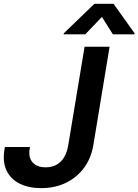

<svg xmlns="http://www.w3.org/2000/svg" viewBox="-26 -971 722 1001"><path d="M189 9.8Q125 9.8 77.9 -12.9Q30.8 -35.6 8.5 -81.1Q-13.7 -126.5 -2.4 -193.4L-0.5 -204.6H130.4L128.4 -193.4Q123.5 -164.1 132.6 -142.6Q141.6 -121.1 162.1 -109.9Q182.6 -98.6 211.9 -98.6Q243.7 -98.6 268.1 -111.8Q292.5 -125 308.3 -151.4Q324.2 -177.7 330.1 -215.8L415 -727.5H545.4L460.9 -215.8Q449.2 -145.5 411.4 -95Q373.5 -44.4 316.4 -17.3Q259.3 9.8 189 9.8ZM562.5 -792 505.4 -882.8 418.5 -792H305.7L306.6 -797.4L466.3 -951.2H565.9L675.8 -797.4L674.8 -792Z"/></svg>

Font: Inter Tight SemiBold
Style: Italic
Weight: 600
Italic angle: -9.39999°
Designer: Rasmus Andersson
Foundry: rsms
Version: Version 3.004